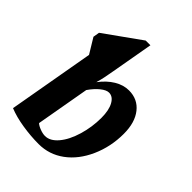

<svg xmlns="http://www.w3.org/2000/svg" viewBox="-204 -796 909 909"><g transform="rotate(45 250.0 -341.5)"><path d="M341.8 -286.6Q341.8 -337.9 325.4 -367.4Q309.1 -397 282.7 -397Q265.1 -397 241.9 -378.2Q218.8 -359.4 197.8 -329.1L150.4 -60.5Q160.2 -51.3 179.2 -44.2Q198.2 -37.1 213.4 -37.1Q247.1 -37.1 276.9 -72.3Q306.6 -107.4 324.2 -166.3Q341.8 -225.1 341.8 -286.6ZM205.1 -389.2Q234.9 -428.7 270.3 -450Q305.7 -471.2 342.3 -471.2Q400.9 -471.2 435.5 -427.5Q470.2 -383.8 470.2 -308.1Q470.2 -222.2 436.8 -147.2Q403.3 -72.3 346.4 -30.5Q289.6 11.2 219.2 11.2Q166 11.2 110.6 2.4Q55.2 -6.3 13.2 -23.4L89.4 -456.1L43.5 -531.7L48.8 -563.5L231 -693.8H262.7L225.6 -483.9Q216.3 -426.8 205.1 -389.2Z"/></g></svg>

Font: Tinos
Style: Bold Italic
Weight: 700
Italic angle: -16.333°
Designer: Steve Matteson
Foundry: Monotype Imaging Inc.
Version: Version 1.23